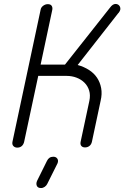

<svg xmlns="http://www.w3.org/2000/svg" viewBox="-20 -744 627 969"><path d="M102 -29Q99 -15 90 -7Q81 1 67 1Q55 1 47.5 -7Q40 -15 43 -29L185 -695Q187 -707 198 -715Q209 -723 221 -723Q235 -723 240.5 -715Q246 -707 244 -695L185 -418H308L534 -704Q542 -715 549 -719.5Q556 -724 563 -724Q575 -724 582 -715.5Q589 -707 587 -695Q586 -689 578 -678V-679L372 -416Q404 -407 429 -391Q454 -375 469.5 -352Q485 -329 490.5 -299.5Q496 -270 488 -236L444 -29Q441 -15 431.5 -7.5Q422 0 409 0Q397 0 390.5 -7.5Q384 -15 387 -29L431 -235Q437 -264 430 -287Q423 -310 406.5 -326.5Q390 -343 366.5 -352Q343 -361 316 -361H173ZM217 68Q227 47 249 47Q263 47 269.5 57Q276 67 270 81L218 185Q214 193 205.5 199Q197 205 187 205Q171 205 166 194Q161 183 167 169Z"/></svg>

Font: VDS
Style: Thin Italic
Weight: 100
Width: 0
Designer: artmaker
Foundry: artmaker
Version: Version 1.000 2012 initial release